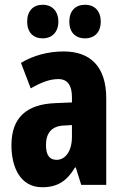

<svg xmlns="http://www.w3.org/2000/svg" viewBox="-20 -827 520 806"><path d="M94 -736C94 -691 120 -666 159 -666C199 -666 225 -693 225 -736C225 -780 199 -807 159 -807C120 -807 94 -782 94 -736ZM271 -736C271 -692 296 -666 337 -666C378 -666 403 -693 403 -736C403 -780 378 -807 337 -807C297 -807 271 -782 271 -736ZM247 -611C182 -611 119 -594 68 -563L109 -456C156 -483 191 -495 225 -495C264 -495 282 -468 282 -419V-397L211 -394C92 -389 28 -334 28 -217C28 -127 64 -41 157 -41C223 -41 261 -68 295 -124H298L321 -51H426V-414C426 -547 360 -611 247 -611ZM248 -300 282 -302V-252C282 -194 255 -156 218 -156C188 -156 173 -175 173 -219C173 -269 198 -298 248 -300Z"/></svg>

Font: Noto Sans Tamil UI ExtraCondensed ExtraBold
Style: Regular
Weight: 800
Width: 2
Designer: Jelle Bosma - Monotype Design Team
Foundry: Monotype Imaging Inc.
Version: Version 2.004